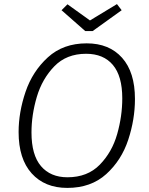

<svg xmlns="http://www.w3.org/2000/svg" viewBox="-20 -908 728 939"><path d="M640 -424Q640 -324 607 -224Q574 -124 499.5 -56.5Q425 11 309 11Q199 11 135 -60Q71 -131 71 -262Q71 -359 105 -459Q139 -559 214 -627.5Q289 -696 404 -696Q514 -696 577 -625.5Q640 -555 640 -424ZM134 -260Q134 -150 180.5 -95.5Q227 -41 310 -41Q408 -41 468 -102.5Q528 -164 553 -252Q578 -340 578 -427Q578 -536 532 -590.5Q486 -645 401 -645Q305 -645 245.5 -583.5Q186 -522 160 -434Q134 -346 134 -260ZM575 -858 433 -756H397L281 -858L310 -887L420 -808L552 -888Z"/></svg>

Font: FiraGO Light
Style: Italic
Weight: 300
Italic angle: -8°
Designer: bBox Type GmbH
Foundry: bBox Type GmbH
Version: Version 1.001